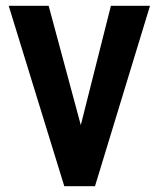

<svg xmlns="http://www.w3.org/2000/svg" viewBox="-20 -643 540 663"><path d="M202 0 10 -623H148L259 -211L363 -623H498L308 0Z"/></svg>

Font: Inconsolata Black
Style: Regular
Weight: 900
Monospace: yes
Designer: Raph Levien, Cyreal, Brenton Simpson
Foundry: Raph Levien, Cyreal, Google
Version: Version 3.001; ttfautohint (v1.8.2.53-6de2)